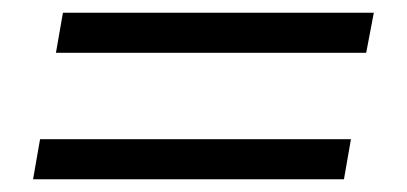

<svg xmlns="http://www.w3.org/2000/svg" viewBox="-20 -400 640 302"><path d="M68 -317 79 -380H568L556 -317ZM32 -118 43 -181H532L521 -118Z"/></svg>

Font: Livvic
Style: Italic
Weight: 400
Italic angle: -10°
Designer: Jacques Le Bailly, Baron von Fonthausen
Version: Version 1.001; ttfautohint (v1.8.2)